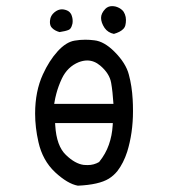

<svg xmlns="http://www.w3.org/2000/svg" viewBox="-20 -605 540 614"><path d="M386.7 -119.6Q405.3 -179.7 405.3 -249.5Q405.3 -271 404.3 -286.6Q401.9 -330.1 392.1 -366.2Q382.8 -402.8 346.2 -439.5Q313 -472.7 281.7 -476.1Q266.6 -478 252.9 -478Q235.4 -478 218.8 -475.1Q191.4 -470.7 164.3 -440.9Q137.2 -411.1 117.2 -367.2Q92.3 -313 92.3 -241.7Q92.3 -197.3 103 -150.4Q116.2 -91.8 156.2 -54.2Q196.3 -17.1 229 -11.2Q296.4 -14.2 328.1 -33.7Q343.8 -43.5 355.5 -58.1Q375 -83.5 386.7 -119.6ZM296.9 -86.9Q280.3 -77.1 260.3 -77.1Q253.9 -77.1 248 -77.6Q220.2 -81.1 190.9 -109.4Q160.6 -138.2 156.7 -203.6L156.2 -211.4H340.8L340.3 -203.6Q338.4 -171.4 328.1 -142.1Q317.9 -112.8 296.9 -86.9ZM153.3 -272.9Q156.7 -293.5 160.2 -305.7Q166.5 -329.6 177.7 -353.5Q195.8 -391.6 231.9 -406.2Q246.1 -411.6 258.8 -411.6Q281.2 -411.6 300.8 -395Q330.1 -370.1 335.4 -340.3Q340.3 -312.5 342.8 -272.9ZM373.5 -511.7Q378.9 -516.6 380.9 -524.2Q382.8 -531.7 382.8 -541.3Q382.8 -550.8 379.4 -559.3Q376 -567.9 371.1 -572.3Q363.3 -580.1 350.1 -584Q343.8 -585.4 338.4 -585.4Q325.7 -585.4 316.9 -576.7Q303.2 -562.5 303.2 -547.9Q303.2 -532.7 314.5 -515.6Q325.2 -500.5 344.2 -496.6Q364.3 -502.4 373.5 -511.7ZM199.2 -509.3Q207 -512.2 210.4 -524.9Q212.4 -529.8 212.4 -537.1Q212.4 -544.4 210.9 -550Q209.5 -555.7 208.5 -557.6Q206.5 -562 202.6 -566.2Q198.7 -570.3 191.4 -572.8Q184.1 -575.2 178.2 -575.2Q165.5 -575.2 153.8 -565.4Q141.6 -555.2 140.1 -540.5Q139.6 -537.6 139.6 -534.7Q139.6 -522 146.5 -515.6Q154.8 -506.8 170.4 -502.4Q189.9 -505.4 199.2 -509.3Z"/></svg>

Font: Bakudai
Style: ExtraLight
Weight: 200
Version: Version 1.48